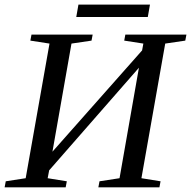

<svg xmlns="http://www.w3.org/2000/svg" viewBox="-31 -803 819 823"><path d="M-11.2 0 -6.3 -25.9 79.1 -39.1 181.2 -616.2 99.1 -628.9 104 -654.8H366.2L361.3 -628.9L275.4 -616.2L193.8 -152.8L578.1 -586.9L583.5 -616.2L501.5 -628.9L506.3 -654.8H768.1L763.2 -628.9L677.2 -616.2L575.2 -39.1L657.2 -25.9L652.3 0H390.6L395.5 -25.9L481.4 -39.1L564.5 -512.7L179.7 -72.8L173.3 -39.1L255.4 -25.9L250.5 0ZM295.9 -730 305.2 -783.2H611.8L602.5 -730Z"/></svg>

Font: Liberation Serif
Style: Italic
Weight: 400
Italic angle: -16.333°
Designer: Steve Matteson
Foundry: Ascender Corporation
Version: Version 2.1.5